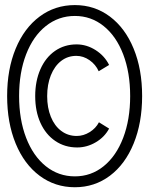

<svg xmlns="http://www.w3.org/2000/svg" viewBox="-20 -748 602 775"><path d="M122.1 -359.9Q122.1 -420.9 143.1 -468.5Q164.1 -516.1 202.1 -542.5Q240.2 -568.8 289.1 -568.8Q329.6 -568.8 366 -545.7Q402.3 -522.5 420.4 -485.8L378.4 -460.4Q366.2 -487.8 341.3 -505.1Q316.4 -522.5 288.1 -522.5Q253.4 -522.5 226.8 -502Q200.2 -481.4 185.3 -444.3Q170.4 -407.2 170.4 -359.9Q170.4 -313 185.3 -276.4Q200.2 -239.7 227.3 -219.5Q254.4 -199.2 289.6 -199.2Q316.9 -199.2 341.8 -214.6Q366.7 -230 379.4 -254.4L420.4 -229Q402.3 -194.8 366.7 -173.8Q331.1 -152.8 291.5 -152.8Q241.7 -152.8 203.1 -179Q164.6 -205.1 143.3 -252Q122.1 -298.8 122.1 -359.9ZM8.8 -360.4Q8.8 -468.3 43.2 -551.5Q77.6 -634.8 139.9 -681.2Q202.1 -727.5 282.2 -727.5Q361.8 -727.5 423.6 -681.2Q485.4 -634.8 519.5 -551.5Q553.7 -468.3 553.7 -360.4Q553.7 -252.4 519.5 -168.7Q485.4 -85 423.6 -38.6Q361.8 7.8 282.2 7.8Q202.1 7.8 139.9 -38.6Q77.6 -85 43.2 -168.7Q8.8 -252.4 8.8 -360.4ZM505.4 -360.4Q505.4 -455.1 477.3 -528.6Q449.2 -602.1 398.4 -642.8Q347.7 -683.6 282.2 -683.6Q216.3 -683.6 165 -642.8Q113.8 -602.1 85.4 -528.6Q57.1 -455.1 57.1 -360.4Q57.1 -265.6 85.4 -191.9Q113.8 -118.2 165 -77.1Q216.3 -36.1 282.2 -36.1Q347.7 -36.1 398.4 -77.1Q449.2 -118.2 477.3 -191.9Q505.4 -265.6 505.4 -360.4Z"/></svg>

Font: Reddit Mono Light
Style: Regular
Weight: 300
Monospace: yes
Designer: Stephen Hutchings
Foundry: Reddit
Version: Version 1.011